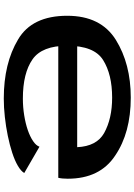

<svg xmlns="http://www.w3.org/2000/svg" viewBox="136 -860 728 1041"><g transform="rotate(-90 500.5 -339.0)"><path d="M492.5 5.5Q675 5.5 805.5 -75.5Q936 -157 936 -339Q936 -530 807.5 -605.5Q678 -683 487.5 -683L487 -579.5Q625 -579.5 700 -527Q773.5 -475.5 773.5 -339Q773.5 -193 696 -144.5Q618 -95.5 492 -95.5Q378.5 -95.5 300 -139Q228.5 -179.5 223.5 -285H790V-387.5H57.5Q52.5 -367.5 52.5 -336.5Q52.5 -161.5 178 -79Q302 5.5 492.5 5.5ZM226 -489.5Q232.5 -508 256.5 -524.2Q280.5 -540.5 316 -552.8Q351.5 -565 395.8 -572.2Q440 -579.5 487 -579.5L499 -644L487.5 -683Q439 -683 387 -677.2Q335 -671.5 285.2 -661.2Q235.5 -651 193.2 -637.2Q151 -623.5 122.2 -606.5Q93.5 -589.5 83.5 -572Z"/></g></svg>

Font: Anybody ExtraExpanded SemiBold
Style: Regular
Weight: 600
Width: 8
Version: Version 1.113;gftools[0.9.25]